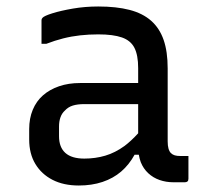

<svg xmlns="http://www.w3.org/2000/svg" viewBox="-20 -562 640 592"><path d="M497 -351V-126Q497 -113 499.5 -104Q502 -95 507 -90Q512 -85 519 -83Q526 -81 536 -81H561V-11Q561 -5 558 -2.5Q555 0 550 0H515Q492 0 472 -7Q452 -14 437 -28Q422 -42 414 -62Q410 -73 408 -85H395Q378 -54 353.5 -33Q329 -12 296 -1Q263 10 223 10Q176 10 142 -7.5Q108 -25 89 -56.5Q70 -88 70 -132V-164Q70 -197 81 -223.5Q92 -250 112.5 -268Q133 -286 162 -296Q191 -306 227 -306H406V-352Q406 -392 394.5 -414.5Q383 -437 356 -446.5Q329 -456 283 -456Q254 -456 227 -453Q200 -450 174.5 -443.5Q149 -437 123 -427H108V-499Q108 -502 109 -504Q110 -506 111 -507Q116 -513 141.5 -521Q167 -529 204.5 -535.5Q242 -542 283 -542Q339 -542 379.5 -531.5Q420 -521 446 -498Q472 -475 484.5 -439Q497 -403 497 -351ZM162 -142Q162 -108 181.5 -90.5Q201 -73 240 -73Q274 -73 304.5 -82Q335 -91 364 -112Q384 -127 406 -151V-241H240Q219 -241 204.5 -236.5Q190 -232 180 -221Q171 -213 166.5 -200.5Q162 -188 162 -172Z"/></svg>

Font: Code D OnePiece
Style: Regular
Weight: 400
Version: Version 1.085; ttfautohint (v1.8.4.7-5d5b);Nerd Fonts 3.0.2